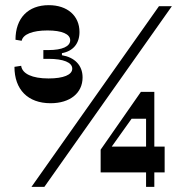

<svg xmlns="http://www.w3.org/2000/svg" viewBox="-20 -724 696 744"><path d="M102 0H152L646 -700H596ZM36 -465C36 -377 88 -324 176 -324C251 -324 300 -363 300 -424C300 -472 268 -502 220 -510V-518C264 -526 288 -556 288 -600C288 -663 241 -704 169 -704C89 -704 40 -654 40 -570L64 -566C69 -591 106 -606 164 -606C220 -606 252 -592 252 -568C252 -544 221 -530 168 -530H148V-496H168C226 -496 260 -482 260 -458C260 -434 226 -420 168 -420C105 -420 66 -438 62 -469ZM370 -56H546V0H578V-56H618V-156H578V-368H526L370 -144ZM413 -156 490 -264H546V-156Z"/></svg>

Font: Ribes
Style: Bold
Weight: 900
Designer: Luigi Gorlero
Foundry: Collletttivo
Version: Version 2.100;Glyphs 3.1.2 (3151)